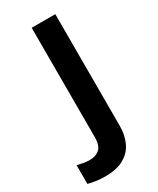

<svg xmlns="http://www.w3.org/2000/svg" viewBox="-261 -605 749 908"><g transform="rotate(-30 114.0 -151.5)"><path d="M30 240Q5 240 -19.5 236.5Q-44 233 -61 228V126Q-44 130 -28 133Q-12 136 8 136Q38 136 59 118.5Q80 101 80 52V-543H209V66Q209 116 191 155.5Q173 195 133.5 217.5Q94 240 30 240Z"/></g></svg>

Font: Noto Sans Kawi SemiBold
Style: Regular
Weight: 600
Designer: Fadhl Haqq
Version: Version 1.000